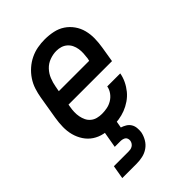

<svg xmlns="http://www.w3.org/2000/svg" viewBox="-220 -624 939 939"><g transform="rotate(-45 250.0 -154.0)"><path d="M202 8Q173 8 145 2Q117 -4 94.5 -19Q72 -34 57 -57Q42 -80 35 -106.5Q28 -133 28.5 -162Q29 -191 34 -221L54 -341Q58 -365 66 -390Q74 -415 89 -437.5Q104 -460 124.5 -478Q145 -496 169 -507.5Q193 -519 218 -523.5Q243 -528 268 -528Q298 -528 326 -522Q354 -516 376.5 -501Q399 -486 415 -463.5Q431 -441 438 -414Q445 -387 444.5 -358Q444 -329 439 -299L426 -220H125L123 -207Q120 -191 119.5 -174.5Q119 -158 122 -142.5Q125 -127 131.5 -113.5Q138 -100 150 -90Q162 -80 177.5 -76Q193 -72 209 -72Q227 -72 245 -75.5Q263 -79 279.5 -89Q296 -99 307.5 -115Q319 -131 322 -149H412Q408 -126 397.5 -104Q387 -82 371.5 -63Q356 -44 335.5 -30Q315 -16 293 -7.5Q271 1 247.5 4.5Q224 8 202 8ZM348 -300 351 -313Q353 -329 354 -345Q355 -361 352.5 -376.5Q350 -392 343.5 -405.5Q337 -419 325.5 -429Q314 -439 299.5 -443.5Q285 -448 269 -448Q246 -448 222.5 -439.5Q199 -431 182 -413Q165 -395 156 -372.5Q147 -350 143 -327L138 -300ZM57 220 69 150H169Q176 150 183 149Q190 148 197 144Q204 140 208.5 133Q213 126 214 119Q215 112 213 105Q211 98 206 94Q201 90 193.5 88Q186 86 179 86H139L154 0H234L227 40Q240 44 252.5 51.5Q265 59 272.5 71Q280 83 281.5 98Q283 113 281 128Q277 148 266 167Q255 186 237 198.5Q219 211 198 215.5Q177 220 157 220Z"/></g></svg>

Font: Iosevka Medium Oblique
Style: Regular
Weight: 500
Italic angle: -9°
Monospace: yes
Designer: Belleve Invis
Foundry: Belleve Invis
Version: Version 32.5.0; ttfautohint (v1.8.4)